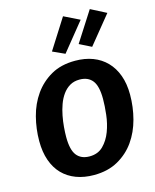

<svg xmlns="http://www.w3.org/2000/svg" viewBox="-145 -1098 978 1212"><g transform="rotate(-15 344.5 -492.5)"><path d="M667 -415Q667 -334 646.5 -256.5Q626 -179 583.5 -118.5Q541 -58 474.5 -20.5Q408 17 317 17Q253 17 201 -2.5Q149 -22 112.5 -59.5Q76 -97 56.5 -152.5Q37 -208 37 -279Q37 -359 57 -436.5Q77 -514 120 -575Q163 -636 228.5 -673.5Q294 -711 386 -711Q450 -711 501.5 -691.5Q553 -672 590 -634Q627 -596 647 -541Q667 -486 667 -415ZM320 -104Q375 -104 409.5 -138.5Q444 -173 463 -223.5Q482 -274 488.5 -331Q495 -388 495 -433Q495 -517 466.5 -553Q438 -589 383 -589Q346 -589 319 -573Q292 -557 272.5 -530Q253 -503 240.5 -468.5Q228 -434 221 -397.5Q214 -361 211 -325Q208 -289 208 -260Q208 -176 236.5 -140Q265 -104 320 -104ZM261 -805 386 -1002 488 -952 340 -769ZM436 -807 561 -1002 662 -950 514 -768Z"/></g></svg>

Font: Szlgxwxxxixliatcpuztgldltzi
Style: Regular
Weight: 700
Italic angle: -8°
Designer: Carrois Corporate & Edenspiekermann
Foundry: Carrois Corporate GbR & Edenspiekermann AG
Version: Version 2.001